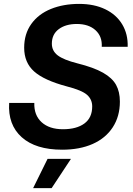

<svg xmlns="http://www.w3.org/2000/svg" viewBox="-20 -758 681 985"><path d="M27 -230H156Q154 -167 193.5 -131Q233 -95 303 -95Q373 -95 413 -124.5Q453 -154 453 -212Q453 -248 426.5 -271.5Q400 -295 322 -315Q206 -346 155 -391.5Q104 -437 104 -513Q104 -584 140.5 -635Q177 -686 241 -712Q305 -738 386 -738Q463 -738 520 -710.5Q577 -683 607 -633Q637 -583 635 -518H502Q505 -571 470 -603Q435 -635 374 -635Q317 -635 281.5 -608.5Q246 -582 246 -534Q246 -497 276 -474Q306 -451 377 -433Q461 -412 508.5 -385Q556 -358 575.5 -322.5Q595 -287 595 -237Q595 -161 558.5 -105Q522 -49 455.5 -19.5Q389 10 299 10Q163 10 91.5 -54Q20 -118 27 -230ZM224 57H344L245 207H150Z"/></svg>

Font: Mona Sans SemiBold
Style: Italic
Weight: 600
Italic angle: -11.7°
Designer: Deni Anggara
Foundry: GitHub
Version: Version 2.000